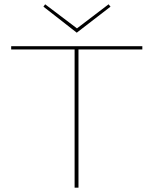

<svg xmlns="http://www.w3.org/2000/svg" viewBox="-20 -873 705 893"><path d="M642 -643H345V0H327V-643H32V-658H642ZM494 -842 337 -721 182 -842 190 -853 338 -741 485 -853Z"/></svg>

Font: Ysabeau Thin
Style: Regular
Weight: 200
Designer: Christian Thalmann (Catharsis Fonts)
Version: Version 0.003